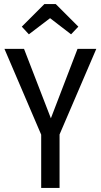

<svg xmlns="http://www.w3.org/2000/svg" viewBox="-20 -931 499 951"><path d="M457 -689 275 -265V0H184V-264L2 -689H99L232 -345L364 -689ZM123 -761 88 -799 200 -911H256L368 -799L332 -761L228 -841Z"/></svg>

Font: Fira Sans Extra Condensed
Style: Regular
Weight: 400
Width: 1
Designer: Carrois Corporate & Edenspiekermann AG
Foundry: Carrois Corporate GbR & Edenspiekermann AG
Version: Version 4.203